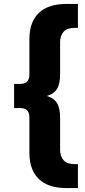

<svg xmlns="http://www.w3.org/2000/svg" viewBox="-20 -762 431 976"><path d="M318.4 194Q224.7 194 177.1 147.7Q129.4 101.3 129.4 15.4V-165.5Q129.4 -190.3 117.4 -201.4Q105.4 -212.5 85.2 -212.5H51.6V-335.5H85.2Q105.4 -335.5 117.4 -347.1Q129.4 -358.7 129.4 -382.5V-563.4Q129.4 -649.9 177.1 -696Q224.7 -742 318.4 -742H376.1V-620.3H358.3Q322.1 -620.3 303.8 -601.1Q285.5 -581.9 285.5 -546.4V-385.7Q285.5 -341.5 273.4 -316.8Q261.3 -292 235.8 -280.8Q210.4 -269.6 170.3 -265V-283Q210.4 -279 235.8 -267.5Q261.3 -256 273.4 -231.2Q285.5 -206.5 285.5 -162.3V-1.6Q285.5 33.9 303.8 53.1Q322.1 72.3 358.3 72.3H376.1V194Z"/></svg>

Font: Montserrat Alternates Thin
Style: Regular
Weight: 100
Designer: Julieta Ulanovsky
Foundry: Julieta Ulanovsky
Version: Version 9.000